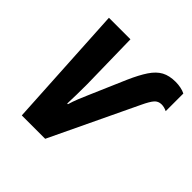

<svg xmlns="http://www.w3.org/2000/svg" viewBox="-151 -677 801 801"><g transform="rotate(45 250.0 -276.5)"><path d="M88 0 57 -545H184L189 -285Q189 -251 188.5 -223Q188 -195 187 -169H191Q197 -190 206.5 -213.5Q216 -237 224 -255L293 -415Q315 -465 335.5 -495.5Q356 -526 381 -539.5Q406 -553 443 -553Q458 -553 473.5 -550Q489 -547 500 -541V-437Q484 -445 468 -445Q449 -445 437 -431.5Q425 -418 409 -384L226 0Z"/></g></svg>

Font: Noto Sans Condensed
Style: Bold Italic
Weight: 700
Width: 3
Italic angle: -12°
Designer: Monotype Design Team
Foundry: Monotype Imaging Inc.
Version: Version 2.013; ttfautohint (v1.8.4.7-5d5b)